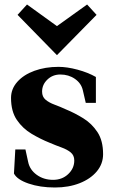

<svg xmlns="http://www.w3.org/2000/svg" viewBox="-20 -815 509 853"><path d="M224 18Q158 18 107 0.5Q56 -17 42 -44L48 -151H93L105 -96Q112 -61 143 -38.5Q174 -16 216 -16Q256 -16 283 -41.5Q310 -67 310 -102Q310 -125 294 -138Q278 -151 253 -160Q228 -169 200 -181Q160 -197 120.5 -220.5Q81 -244 55 -282Q29 -320 29 -380Q29 -420 57 -451.5Q85 -483 133 -500.5Q181 -518 240 -518Q278 -518 324.5 -505.5Q371 -493 406 -473V-358H361L348 -414Q341 -445 313 -464.5Q285 -484 248 -484Q214 -484 190.5 -461.5Q167 -439 167 -408Q167 -385 182.5 -372Q198 -359 222.5 -350Q247 -341 273 -329Q312 -313 350 -289.5Q388 -266 413 -228Q438 -190 438 -130Q438 -87 410 -53.5Q382 -20 333.5 -1Q285 18 224 18ZM233 -570 58 -749 100 -795 233 -699 367 -795 409 -749Z"/></svg>

Font: Wittgenstein Extrabold
Style: Regular
Weight: 800
Designer: Jörg Drees
Foundry: Jörg Drees
Version: Version 1.303; ttfautohint (v1.8.4.7-5d5b)